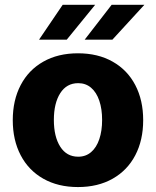

<svg xmlns="http://www.w3.org/2000/svg" viewBox="-20 -755 638 785"><path d="M32.2 -263.7Q32.2 -345.2 64.5 -407Q96.7 -468.8 157 -502.9Q217.3 -537.1 298.8 -537.1Q380.4 -537.1 440.7 -502.9Q501 -468.8 533.2 -407Q565.4 -345.2 565.4 -263.7Q565.4 -182.1 533.2 -120.4Q501 -58.6 440.7 -24.4Q380.4 9.8 298.8 9.8Q217.3 9.8 157 -24.4Q96.7 -58.6 64.5 -120.4Q32.2 -182.1 32.2 -263.7ZM397.5 -264.6Q397.5 -309.1 386 -343.3Q374.5 -377.4 352.5 -396.2Q330.6 -415 299.8 -415Q252.4 -415 226.3 -374Q200.2 -333 200.2 -264.6Q200.2 -196.3 226.3 -155.3Q252.4 -114.3 299.8 -114.3Q330.6 -114.3 352.5 -133.1Q374.5 -151.9 386 -186Q397.5 -220.2 397.5 -264.6ZM436.5 -735.4H570.3L439.5 -592.8H326.2ZM236.3 -735.4H369.1L252.9 -592.8H139.6Z"/></svg>

Font: Pretendard ExtraBold
Style: Regular
Weight: 800
Designer: Base glyphs from Inter by Rasmus Andersson; Hangeul glyphs from Noto Sans CJK(Source Han Sans) by Jang Soo-young and Kan
Foundry: Kil Hyung-jin
Version: Version 1.309